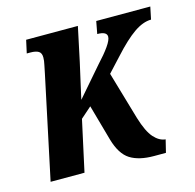

<svg xmlns="http://www.w3.org/2000/svg" viewBox="-85 -623 727 717"><g transform="rotate(-15 278.0 -264.5)"><path d="M425 7Q367 7 333 -14.5Q299 -36 282 -95L243 -234L201 -197L158 0H27L111 -396Q114 -413 117.5 -428Q121 -443 121 -456Q121 -473 110.5 -479.5Q100 -486 79 -486H65L76 -536H276L248 -404Q238 -359 230.5 -326.5Q223 -294 217 -266L314 -378Q342 -408 358.5 -431.5Q375 -455 375 -468Q375 -488 338 -488L347 -536H556L546 -488Q515 -488 479.5 -463.5Q444 -439 396 -386L346 -332L400 -147Q417 -91 438 -67.5Q459 -44 483 -42L471 7Z"/></g></svg>

Font: Noto Serif ExtraCondensed
Style: Bold Italic
Weight: 700
Width: 2
Italic angle: -12°
Designer: Monotype Design Team
Foundry: Monotype Imaging Inc.
Version: Version 2.013; ttfautohint (v1.8.4.7-5d5b)